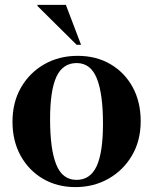

<svg xmlns="http://www.w3.org/2000/svg" viewBox="-20 -752 626 784"><path d="M288 12Q213.5 12 155.5 -22Q97.5 -56 64.2 -116.2Q31 -176.5 31 -255Q31 -334.5 66 -395Q101 -455.5 161.2 -489.8Q221.5 -524 297 -524Q373 -524 431 -490Q489 -456 521.8 -396Q554.5 -336 554.5 -257Q554.5 -177.5 518.8 -116.8Q483 -56 422.5 -22Q362 12 288 12ZM292.5 -17.5Q348.5 -17.5 374.5 -73.2Q400.5 -129 400.5 -247Q400.5 -370 375.2 -432.2Q350 -494.5 293 -494.5Q236.5 -494.5 210.5 -438.8Q184.5 -383 184.5 -265Q184.5 -142 209.8 -79.8Q235 -17.5 292.5 -17.5ZM311 -569H293L133 -727.5V-732H249Z"/></svg>

Font: Newsreader Display SemiBold
Style: Regular
Weight: 600
Designer: Hugues Gentile
Foundry: Production Type
Version: Version 1.001